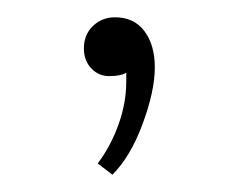

<svg xmlns="http://www.w3.org/2000/svg" viewBox="-20 -81 268 222"><path d="M93 108Q108 88 117 63Q126 38 126 13V3Q120 7 106 7Q94 7 85.5 -2Q77 -11 77 -25Q77 -41 87.5 -51Q98 -61 113 -61Q135 -61 147 -45Q159 -29 159 -3Q159 24 145 62Q131 100 110 121Z"/></svg>

Font: Trirong Thin
Style: Regular
Weight: 250
Designer: Katatrad Team
Foundry: CadsonDemak
Version: Version 1.001